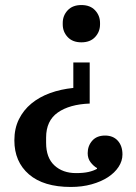

<svg xmlns="http://www.w3.org/2000/svg" viewBox="-20 -552 541 762"><path d="M261 190Q153 190 95 140Q37 90 37 5Q37 -42 55 -78.5Q73 -115 104.5 -141Q136 -167 178.5 -182.5Q221 -198 271 -203V-304H336V-141Q256 -138 209.5 -105.5Q163 -73 163 -6V15Q163 74 196 104.5Q229 135 282 135Q311 135 331 130.5Q351 126 365 118V115Q351 107 339.5 92Q328 77 328 56Q328 27 346 6.5Q364 -14 397 -14Q429 -14 447.5 6.5Q466 27 466 61Q466 87 450.5 110.5Q435 134 408 151.5Q381 169 343.5 179.5Q306 190 261 190ZM303 -384Q268 -384 248.5 -405Q229 -426 229 -455V-461Q229 -490 248.5 -511Q268 -532 303 -532Q338 -532 357.5 -511Q377 -490 377 -461V-455Q377 -426 357.5 -405Q338 -384 303 -384Z"/></svg>

Font: IBM Plex Serif Medium
Style: Regular
Weight: 500
Designer: Mike Abbink, Paul van der Laan, Pieter van Rosmalen
Foundry: Bold Monday
Version: Version 2.5